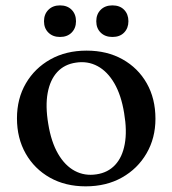

<svg xmlns="http://www.w3.org/2000/svg" viewBox="-20 -664 625 696"><path d="M294 -480.5Q368 -480.5 424.2 -449Q480.5 -417.5 512 -362Q543.5 -306.5 543.5 -233.5Q543.5 -163.5 511.2 -108Q479 -52.5 422.2 -20.5Q365.5 11.5 290.5 11.5Q217 11.5 161 -20Q105 -51.5 73.2 -107.2Q41.5 -163 41.5 -235Q41.5 -306.5 73.8 -361.8Q106 -417 162.8 -448.8Q219.5 -480.5 294 -480.5ZM329.5 -32Q371 -38 397.2 -66Q423.5 -94 432.2 -141.8Q441 -189.5 430 -254Q419.5 -319 394.5 -362Q369.5 -405 333.8 -424.2Q298 -443.5 255.5 -437Q213.5 -431 187.5 -402.8Q161.5 -374.5 152.8 -327Q144 -279.5 155 -214.5Q165.5 -149.5 190.5 -106.5Q215.5 -63.5 251.2 -44.5Q287 -25.5 329.5 -32ZM197.5 -530Q171.5 -530 155.5 -545.8Q139.5 -561.5 139.5 -587Q139.5 -612.5 155.5 -628.5Q171.5 -644.5 197.5 -644.5Q224 -644.5 239.8 -628.5Q255.5 -612.5 255.5 -587Q255.5 -562 239.8 -546Q224 -530 197.5 -530ZM387.5 -530Q361 -530 345 -545.8Q329 -561.5 329 -587Q329 -612.5 345 -628.5Q361 -644.5 387.5 -644.5Q414.5 -644.5 430 -628.5Q445.5 -612.5 445.5 -587Q445.5 -562 430 -546Q414.5 -530 387.5 -530Z"/></svg>

Font: Fraunces 10pt
Style: Regular
Weight: 400
Version: Version 1.000;[b76b70a41]